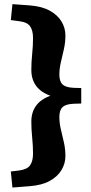

<svg xmlns="http://www.w3.org/2000/svg" viewBox="-20 -756 430 904"><path d="M362.5 -341.5V-268.5L327 -267.5Q290 -266 274.8 -251.8Q259.5 -237.5 259.5 -205.5Q259.5 -176 266.8 -146Q274 -116 281 -85Q288 -54 288 -21Q288 13.5 269.8 44.2Q251.5 75 214.8 95.5Q178 116 121 120.5L38.5 127L31 51.5L71.5 46.5Q108.5 41.5 122 21.8Q135.5 2 135.5 -32.5Q135.5 -69.5 131.5 -108Q127.5 -146.5 127.5 -183.5Q127.5 -236 159.5 -269.8Q191.5 -303.5 265 -318.5V-291.5Q191.5 -307 159.5 -340.5Q127.5 -374 127.5 -426.5Q127.5 -463.5 131.5 -502Q135.5 -540.5 135.5 -577.5Q135.5 -612 122 -631.8Q108.5 -651.5 71.5 -656L31 -661.5L38.5 -736.5L121 -730.5Q178 -726 214.8 -705.5Q251.5 -685 269.8 -654.5Q288 -624 288 -589Q288 -556.5 281 -525.2Q274 -494 266.8 -463.8Q259.5 -433.5 259.5 -404.5Q259.5 -372.5 274.8 -358.2Q290 -344 327 -342.5Z"/></svg>

Font: Newsreader 9pt
Style: Bold
Weight: 700
Designer: Hugues Gentile
Foundry: Production Type
Version: Version 1.003